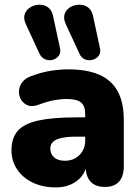

<svg xmlns="http://www.w3.org/2000/svg" viewBox="-20 -805 608 836"><path d="M223 11Q166 11 122.5 -10Q79 -31 54.5 -67.5Q30 -104 30 -151Q30 -205 58 -236Q86 -267 148 -280.5Q210 -294 313 -294H368V-210H313Q274 -210 248.5 -204.5Q223 -199 211 -187.5Q199 -176 199 -158Q199 -135 215.5 -120Q232 -105 263 -105Q288 -105 307.5 -116Q327 -127 339 -146.5Q351 -166 351 -192V-308Q351 -344 332.5 -359Q314 -374 269 -374Q245 -374 215 -368.5Q185 -363 148 -349Q121 -339 102 -346Q83 -353 72.5 -370Q62 -387 62.5 -407Q63 -427 75.5 -445Q88 -463 114 -473Q162 -491 202.5 -497Q243 -503 277 -503Q359 -503 412.5 -479.5Q466 -456 492.5 -407.5Q519 -359 519 -283V-81Q519 -37 498 -14Q477 9 437 9Q396 9 374.5 -14Q353 -37 353 -81V-107L359 -93Q354 -61 336 -38Q318 -15 289 -2Q260 11 223 11ZM326 -571 266 -701Q255 -726 261.5 -744.5Q268 -763 285.5 -773.5Q303 -784 324.5 -784.5Q346 -785 362.5 -773.5Q379 -762 385 -736L415 -596Q420 -576 410 -562.5Q400 -549 383 -544.5Q366 -540 350 -546.5Q334 -553 326 -571ZM152 -571 92 -701Q81 -726 88 -744.5Q95 -763 112.5 -773.5Q130 -784 151 -784.5Q172 -785 188.5 -773.5Q205 -762 211 -736L241 -596Q246 -576 236 -562.5Q226 -549 209.5 -544.5Q193 -540 177 -546.5Q161 -553 152 -571Z"/></svg>

Font: Nunito ExtraLight Black
Style: Regular
Weight: 900
Version: Version 3.602